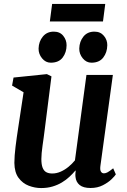

<svg xmlns="http://www.w3.org/2000/svg" viewBox="-20 -943 643 973"><path d="M188.4 10Q156.7 10 125.8 -1.8Q94.9 -13.6 74.2 -41.4Q53.5 -69.2 52.8 -117.3Q52.8 -134.8 54.4 -155.7Q56 -176.7 58.8 -199.8Q61.7 -223 65 -246.8Q68.4 -270.6 71.9 -293.2L99.5 -475.3L41.2 -509.3L48.6 -550L217.6 -567.4L240.8 -556L207 -289.2Q204.5 -267.7 201.4 -246.2Q198.3 -224.8 195.6 -204.9Q192.9 -185 191.2 -167.9Q189.6 -150.7 189.6 -137.4Q189.6 -109.7 195.8 -93.6Q202 -77.4 214.2 -70.6Q226.4 -63.8 244.6 -63.8Q266.7 -63.8 288 -73.3Q309.3 -82.8 327.7 -98.1Q346.1 -113.4 359.8 -130.4L418.1 -563.4H552L488.7 -101.4Q486.2 -82.1 491.5 -73.4Q496.7 -64.6 506.7 -64.6Q515.6 -64.6 525.4 -70Q535.2 -75.3 553.6 -90.1L567 -59.3Q562.3 -51.3 545.4 -34.8Q528.4 -18.2 501.3 -4.3Q474.1 9.7 438.8 9.7Q402.2 9.7 383.6 -5.4Q365.1 -20.6 362.6 -46.3Q362.2 -48.9 362 -52.5Q361.8 -56.2 362 -60.4Q362.2 -64.7 362.7 -69.2Q363.2 -73.7 363.7 -77.6L362 -78.6Q348.7 -62.7 331.8 -47Q315 -31.2 293.6 -18.4Q272.3 -5.5 246.2 2.2Q220.2 10 188.4 10ZM237.1 -625.3Q211.3 -625.3 193.2 -647.4Q175 -669.5 175.5 -697.1Q176.5 -732.9 197.2 -757.8Q217.8 -782.7 252.4 -782.7Q283.7 -782.7 300.6 -761.4Q317.6 -740.1 317.4 -713.7Q317.3 -677.3 297.5 -651.3Q277.8 -625.3 237.1 -625.3ZM443.4 -625.3Q417.5 -625.3 399.4 -647.4Q381.2 -669.5 381.7 -697.1Q382.7 -732.9 402.9 -757.8Q423.1 -782.7 458.5 -782.7Q489.1 -782.7 506.6 -761.4Q524.2 -740.1 523.7 -713.7Q523.2 -677.3 503.2 -651.3Q483.3 -625.3 443.4 -625.3ZM244.2 -923.2H513.4L501.9 -834.3H232.6Z"/></svg>

Font: Merriweather Light
Style: Italic
Weight: 300
Italic angle: -7.8°
Designer: Eben Sorkin
Foundry: Eben Sorkin
Version: Version 2.101